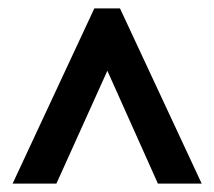

<svg xmlns="http://www.w3.org/2000/svg" viewBox="-20 -734 509 456"><path d="M10 -298 204 -714H265L459 -298H355L235 -566L114 -298Z"/></svg>

Font: Noto Sans Display ExtraCondensed SemiBold
Style: Regular
Weight: 600
Width: 2
Designer: Monotype Design Team
Foundry: Monotype Imaging Inc.
Version: Version 2.003